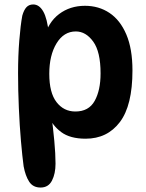

<svg xmlns="http://www.w3.org/2000/svg" viewBox="-20 -640 654 861"><path d="M129 -620Q156 -620 174 -588.5Q192 -557 199 -489L178 -470Q196 -540 245 -577Q294 -614 361 -614Q423 -614 471 -582Q519 -550 546.5 -485.5Q574 -421 574 -324Q574 -167 517.5 -92.5Q461 -18 364 -18Q294 -18 254 -48Q214 -78 198 -121L210 -127Q218 -67 223.5 -8.5Q229 50 229 94Q229 139 213 170Q197 201 162 201Q128 201 111 175Q94 149 86 106Q80 62 74 -7Q68 -76 64.5 -156Q61 -236 61 -312Q61 -390 66.5 -458.5Q72 -527 80 -570Q87 -595 98.5 -607.5Q110 -620 129 -620ZM320 -499Q266 -499 233.5 -445.5Q201 -392 201 -309Q201 -224 233.5 -182Q266 -140 318 -140Q378 -140 404.5 -187.5Q431 -235 431 -311Q431 -408 398 -453.5Q365 -499 320 -499Z"/></svg>

Font: DynaPuff
Style: Regular
Weight: 400
Designer: Toshi Omagari, Jennifer Daniel
Foundry: Google Fonts
Version: Version 2.000